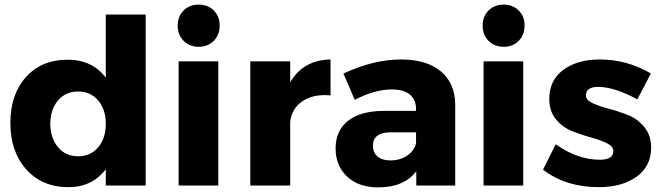

<svg xmlns="http://www.w3.org/2000/svg" viewBox="-20 -805 2873 833"><path d="M25 -272Q25 -396 93 -471Q161 -546 273 -546Q380 -546 439 -468V-742H612V0H439V-71Q380 7 277 7Q163 7 94 -70Q25 -147 25 -272ZM198 -268Q199 -205 232 -166Q265 -127 319 -127Q373 -127 406 -166Q439 -205 439 -268Q439 -330 406 -369Q373 -408 319 -408Q265 -408 232 -369.5Q199 -331 198 -268Z M776.5 -628Q751 -654 751 -694Q751 -734 776.5 -759.5Q802 -785 842 -785Q882 -785 907.5 -759.5Q933 -734 933 -694Q933 -654 907.5 -628Q882 -602 842 -602Q802 -602 776.5 -628ZM755 0V-539H927V0Z M1066 0V-539H1239V-448Q1296 -545 1414 -547V-391Q1340 -398 1293 -366.5Q1246 -335 1239 -277V0Z M1436 -161Q1436 -238 1489.5 -280.5Q1543 -323 1643 -324H1785V-332Q1785 -372 1758.5 -394.5Q1732 -417 1680 -417Q1607 -417 1519 -372L1470 -486Q1601 -547 1720 -547Q1831 -547 1892.5 -495.5Q1954 -444 1955 -352V0H1786V-62Q1733 8 1621 8Q1536 8 1486 -39Q1436 -86 1436 -161ZM1598 -173Q1598 -143 1618 -126Q1638 -109 1674 -109Q1715 -109 1746 -129.5Q1777 -150 1785 -183V-231H1676Q1598 -231 1598 -173Z M2099.5 -628Q2074 -654 2074 -694Q2074 -734 2099.5 -759.5Q2125 -785 2165 -785Q2205 -785 2230.5 -759.5Q2256 -734 2256 -694Q2256 -654 2230.5 -628Q2205 -602 2165 -602Q2125 -602 2099.5 -628ZM2078 0V-539H2250V0Z M2336 -69 2391 -179Q2486 -112 2582 -112Q2641 -112 2641 -149Q2641 -170 2612.5 -184Q2584 -198 2543 -209Q2502 -220 2461 -236.5Q2420 -253 2391.5 -288Q2363 -323 2363 -376Q2363 -457 2424 -502Q2485 -547 2582 -547Q2701 -547 2804 -486L2745 -374Q2645 -428 2575 -428Q2522 -428 2522 -391Q2522 -371 2551 -357.5Q2580 -344 2622 -333Q2664 -322 2705.5 -305.5Q2747 -289 2776 -253Q2805 -217 2805 -165Q2805 -84 2742 -38.5Q2679 7 2578 7Q2435 7 2336 -69Z"/></svg>

Font: Trueno
Style: Bd
Weight: 700
Designer: Julieta Ulanovsky
Foundry: Julieta Ulanovsky
Version: Version 3.001b